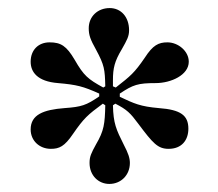

<svg xmlns="http://www.w3.org/2000/svg" viewBox="-20 -711 540 476"><path d="M260 -497V-512C260 -542 264 -559 282 -589C295 -612 300 -621 300 -636C300 -669 280 -691 252 -691C222 -691 200 -670 200 -641C200 -624 204 -613 218 -588C239 -549 240 -539 241 -497L236 -494C198 -515 188 -523 165 -563C145 -597 131 -606 103 -606C75 -606 56 -587 56 -558C56 -533 72 -509 124 -505C170 -501 186 -497 226 -479V-472C194 -450 182 -446 140 -443C88 -439 56 -427 56 -390C56 -362 78 -342 106 -342C127 -342 140 -348 161 -379C188 -418 197 -426 235 -454L241 -450C240 -404 238 -387 218 -353C206 -331 202 -323 202 -307C202 -276 224 -255 251 -255C280 -255 302 -277 302 -307C302 -319 298 -331 287 -352C268 -390 261 -405 260 -450L266 -454C295 -439 303 -431 323 -404C359 -356 371 -342 398 -342C430 -342 447 -363 447 -392C447 -425 428 -439 374 -443C328 -447 313 -454 277 -471V-479C310 -501 322 -505 366 -505C404 -505 448 -525 448 -558C448 -584 422 -606 395 -606C373 -606 359 -599 339 -568C313 -530 304 -523 267 -494Z"/></svg>

Font: XITS Math
Style: Bold
Weight: 700
Designer: MicroPress Inc., with final additions and corrections provided by Coen Hoffman, Elsevier (retired)
Version: Version 1.302